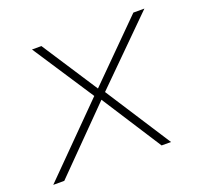

<svg xmlns="http://www.w3.org/2000/svg" viewBox="-90 -571 703 671"><g transform="rotate(-20 261.0 -235.0)"><path d="M403 0 260 -222 41 0H0L241 -243L92 -470H127L262 -263L469 -470H510L281 -243L438 0Z"/></g></svg>

Font: Celebes Thin
Style: Italic
Weight: 250
Italic angle: -10°
Designer: Anugrah Pasau
Foundry: Lafontype
Version: Version 1.000; ttfautohint (v1.8.4)